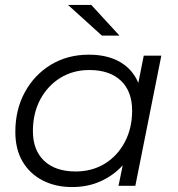

<svg xmlns="http://www.w3.org/2000/svg" viewBox="-20 -751 718 776"><path d="M271 5Q204 5 152 -22Q100 -49 71 -98.5Q42 -148 42 -218Q42 -308 80.5 -378.5Q119 -449 186 -489.5Q253 -530 339 -530Q414 -530 465 -500.5Q516 -471 539 -416L561 -526H632L527 0H459L476 -83Q439 -42 387 -18.5Q335 5 271 5ZM286 -58Q352 -58 403.5 -89.5Q455 -121 484.5 -177Q514 -233 514 -304Q514 -382 468.5 -425Q423 -468 341 -468Q275 -468 223.5 -436Q172 -404 142.5 -348.5Q113 -293 113 -221Q113 -144 158.5 -101Q204 -58 286 -58ZM392 -607 255 -731H349L463 -607Z"/></svg>

Font: Montserrat
Style: Italic
Weight: 400
Italic angle: -11.3°
Designer: Julieta Ulanovsky
Foundry: Julieta Ulanovsky
Version: Version 9.000; ttfautohint (v1.8.4.7-5d5b)